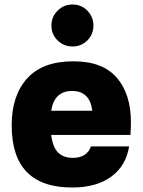

<svg xmlns="http://www.w3.org/2000/svg" viewBox="-20 -821 635 855"><path d="M307 -548Q437 -548 500 -475Q563 -402 563 -277Q563 -254 561 -220H208Q215 -165 239 -141.5Q263 -118 304 -118Q367 -118 385 -169H555Q541 -82 475 -34Q409 14 301 14Q32 14 32 -263Q32 -395 100.5 -471.5Q169 -548 307 -548ZM208 -328H391Q380 -416 301 -416Q222 -416 208 -328ZM236.5 -641Q209 -668 209 -707Q209 -746 236.5 -773.5Q264 -801 303 -801Q342 -801 369 -773.5Q396 -746 396 -707Q396 -668 369 -641Q342 -614 303 -614Q264 -614 236.5 -641Z"/></svg>

Font: Nacelle Heavy
Style: Regular
Weight: 800
Designer: Sora Sagano
Foundry: Sora Sagano
Version: Version 1.000;FEAKit 1.0